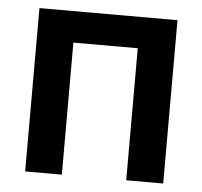

<svg xmlns="http://www.w3.org/2000/svg" viewBox="-44 -575 654 621"><g transform="rotate(5 283.5 -265.0)"><path d="M59.6 -530.3H507.8V0H387.7V-428.7H178.7V0H59.6Z"/></g></svg>

Font: Pretendard SemiBold
Style: Regular
Weight: 600
Designer: Base glyphs from Inter by Rasmus Andersson; Hangeul glyphs from Noto Sans CJK(Source Han Sans) by Jang Soo-young and Kan
Foundry: Kil Hyung-jin
Version: Version 1.309